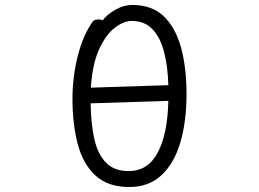

<svg xmlns="http://www.w3.org/2000/svg" viewBox="-20 -733 1040 771"><path d="M392 -651Q409 -674 442.5 -693.5Q476 -713 513 -713Q589 -713 636.5 -668.5Q684 -624 706.5 -543.5Q729 -463 729 -354Q729 -246 704.5 -162Q680 -78 629 -30Q578 18 499 18Q413 18 363 -28.5Q313 -75 292 -155Q271 -235 271 -337Q271 -423 292 -507Q313 -591 352 -646Q356 -651 362 -653Q368 -655 375 -655Q387 -655 392 -651ZM656 -391Q654 -466 639 -524Q624 -582 592.5 -615.5Q561 -649 509 -649Q477 -649 441 -621.5Q405 -594 378 -535Q351 -476 345 -381ZM344 -318Q345 -235 359 -174Q373 -113 406 -79.5Q439 -46 497 -46Q574 -46 613.5 -120.5Q653 -195 656 -328Z"/></svg>

Font: Moon Stars Kai HW
Style: Regular
Weight: 400
Designer: GuiWonder
Version: Version 1.101